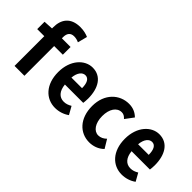

<svg xmlns="http://www.w3.org/2000/svg" viewBox="-18 -1403 2036 2036"><g transform="rotate(45 1000.0 -385.5)"><path d="M58 -446H164V0H312V-446H442V-562H312V-581C312 -640 341 -669 389 -669C412 -669 438 -664 462 -652L490 -760C462 -773 418 -785 368 -785C223 -785 164 -697 164 -581V-562L58 -556Z M781 12C839 12 896 -6 941 -39L891 -128C861 -110 834 -100 800 -100C735 -100 690 -147 681 -238H956C958 -252 961 -280 961 -307C961 -463 894 -574 763 -574C646 -574 537 -463 537 -281C537 -95 645 12 781 12ZM678 -339C685 -420 723 -462 766 -462C814 -462 837 -415 837 -339Z M1296 14C1353 14 1415 -5 1462 -52L1404 -148C1378 -122 1347 -106 1312 -106C1247 -106 1197 -175 1197 -281C1197 -386 1244 -457 1316 -457C1342 -457 1361 -446 1383 -422L1453 -516C1416 -552 1371 -575 1307 -575C1169 -575 1046 -468 1046 -281C1046 -95 1156 14 1296 14Z M1781 12C1839 12 1896 -6 1941 -39L1891 -128C1861 -110 1834 -100 1800 -100C1735 -100 1690 -147 1681 -238H1956C1958 -252 1961 -280 1961 -307C1961 -463 1894 -574 1763 -574C1646 -574 1537 -463 1537 -281C1537 -95 1645 12 1781 12ZM1678 -339C1685 -420 1723 -462 1766 -462C1814 -462 1837 -415 1837 -339Z"/></g></svg>

Font: Noto Sans Mono CJK HK
Style: Bold
Weight: 700
Designer: Ryoko NISHIZUKA 西塚涼子 (kana, bopomofo & ideographs); Paul D. Hunt (Latin, Greek & Cyrillic); Sandoll Communications 산돌커뮤니
Foundry: Adobe
Version: Version 2.004;hotconv 1.0.118;makeotfexe 2.5.65603